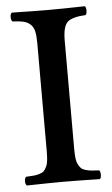

<svg xmlns="http://www.w3.org/2000/svg" viewBox="-49 -681 419 718"><g transform="rotate(-5 160.0 -322.5)"><path d="M210.9 -525.9V-121.1Q210.9 -100.1 212.4 -85.7Q213.9 -71.3 219 -61.3Q224.1 -51.3 229.2 -45.9Q234.4 -40.5 245.8 -37.1Q257.3 -33.7 267.6 -32.7Q277.8 -31.7 296.9 -30.8Q301.8 -26.4 301.8 -14.4Q301.8 -2.4 296.9 2Q210.9 0 161.1 0Q108.9 0 22.9 2Q17.1 -2.4 17.1 -14.4Q17.1 -26.4 22.9 -30.8Q42 -31.7 52.2 -32.7Q62.5 -33.7 73.7 -37.1Q85 -40.5 90.1 -45.9Q95.2 -51.3 100.1 -61.3Q105 -71.3 106.4 -85.7Q107.9 -100.1 107.9 -121.1V-525.9Q107.9 -553.2 104 -569.6Q100.1 -585.9 89.6 -595.7Q79.1 -605.5 64 -609.1Q48.8 -612.8 22.9 -613.8Q17.1 -618.2 17.1 -630.4Q17.1 -642.6 22.9 -647Q110.8 -645 160.2 -645Q210.9 -645 296.9 -647Q301.8 -642.6 301.8 -630.4Q301.8 -618.2 296.9 -613.8Q246.1 -611.3 228.5 -594.7Q210.9 -578.1 210.9 -525.9Z"/></g></svg>

Font: Common Serif Medium
Style: Regular
Weight: 500
Designer: Philipp H. Poll, Khaled Hosny
Foundry: Stefan Peev, Context Ltd.
Version: Version 1.026